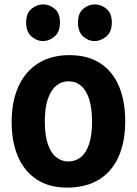

<svg xmlns="http://www.w3.org/2000/svg" viewBox="-20 -837 623 874"><path d="M399 -282Q399 -344 386 -385Q373 -426 349 -446.5Q325 -467 292 -467Q260 -467 235.5 -446.5Q211 -426 197.5 -385.5Q184 -345 184 -285Q184 -224 197 -183.5Q210 -143 234.5 -122.5Q259 -102 291 -102Q324 -102 348.5 -122Q373 -142 386 -182.5Q399 -223 399 -282ZM550 -285Q550 -190 519 -122Q488 -54 429 -18.5Q370 17 286 17Q203 17 146.5 -20.5Q90 -58 61.5 -125Q33 -192 33 -282Q33 -375 64 -443.5Q95 -512 154 -549Q213 -586 296 -586Q380 -586 436.5 -549Q493 -512 521.5 -444.5Q550 -377 550 -285ZM176 -650Q147 -650 123 -671Q99 -692 99 -735Q99 -777 123.5 -797Q148 -817 177 -817Q205 -817 229 -797Q253 -777 253 -735Q253 -692 228.5 -671Q204 -650 176 -650ZM410 -650Q382 -650 358.5 -671Q335 -692 335 -735Q335 -777 359 -797Q383 -817 411 -817Q440 -817 464.5 -797Q489 -777 489 -735Q489 -692 464 -671Q439 -650 410 -650Z"/></svg>

Font: Yaldevi ExtraLight
Style: Bold
Weight: 700
Version: Version 1.100